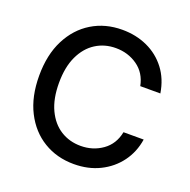

<svg xmlns="http://www.w3.org/2000/svg" viewBox="-131 -865 996 1004"><g transform="rotate(20 366.5 -363.5)"><path d="M382.8 9.8Q288.1 9.8 214.1 -35.2Q140.1 -80.1 97.7 -163.6Q55.2 -247.1 55.2 -363.3Q55.2 -480 97.9 -563.7Q140.6 -647.5 214.6 -692.4Q288.6 -737.3 382.8 -737.3Q459.5 -737.3 522.9 -708.3Q586.4 -679.2 628.4 -624.3Q670.4 -569.3 682.6 -492.2H570.8Q557.1 -561.5 504.6 -598.6Q452.1 -635.7 383.8 -635.7Q321.3 -635.7 272 -604.2Q222.7 -572.8 194.1 -512Q165.5 -451.2 165.5 -363.3Q165.5 -274.9 194.1 -214.4Q222.7 -153.8 272 -122.8Q321.3 -91.8 383.8 -91.8Q452.1 -91.8 504.6 -129.2Q557.1 -166.5 570.8 -235.8H683.1Q671.9 -163.6 631.1 -108.4Q590.3 -53.2 526.6 -21.7Q462.9 9.8 382.8 9.8Z"/></g></svg>

Font: Inter Medium
Style: Regular
Weight: 500
Designer: Rasmus Andersson
Foundry: rsms
Version: Version 4.001;git-9221beed3